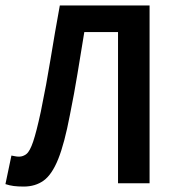

<svg xmlns="http://www.w3.org/2000/svg" viewBox="-22 -674 642 706"><path d="M65 12Q44 12 28.5 10Q13 8 -2 3L20 -102Q27 -101 33.5 -99.5Q40 -98 48 -98Q63 -98 75.5 -108Q88 -118 100 -153.5Q112 -189 128 -263Q149 -365 164 -457.5Q179 -550 198 -654H528V0H412V-556H288Q275 -477 263 -403.5Q251 -330 235 -251Q215 -146 192 -89Q169 -32 138.5 -10Q108 12 65 12Z"/></svg>

Font: Source Code Pro SemiBold
Style: Regular
Weight: 600
Monospace: yes
Designer: Paul D. Hunt, Teo Tuominen
Foundry: Adobe Systems Incorporated
Version: Version 1.018;hotconv 1.0.116;makeotfexe 2.5.65601